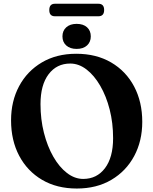

<svg xmlns="http://www.w3.org/2000/svg" viewBox="-20 -1012 838 1050"><path d="M397 -718Q506.5 -718 587.8 -670.5Q669 -623 713.5 -539Q758 -455 758 -345.5Q758 -241 713.8 -158.5Q669.5 -76 589 -28.5Q508.5 19 400 19Q291 19 210.2 -28.5Q129.5 -76 85 -160Q40.5 -244 40.5 -354Q40.5 -458.5 84.5 -540.8Q128.5 -623 208.8 -670.5Q289 -718 397 -718ZM598.5 -256.5Q598.5 -339.5 579.8 -413Q561 -486.5 528 -543.2Q495 -600 453 -632.2Q411 -664.5 364 -664.5Q290 -664.5 245.8 -606Q201.5 -547.5 201.5 -442.5Q201.5 -359.5 220.2 -285.8Q239 -212 271.5 -155.2Q304 -98.5 346.2 -66Q388.5 -33.5 435 -33.5Q509.5 -33.5 554 -92.2Q598.5 -151 598.5 -256.5ZM399 -744.5Q363.5 -744.5 342.5 -763.2Q321.5 -782 321.5 -813Q321.5 -844 342.5 -862.8Q363.5 -881.5 399 -881.5Q435.5 -881.5 456 -862.8Q476.5 -844 476.5 -813Q476.5 -782.5 456 -763.5Q435.5 -744.5 399 -744.5ZM249.5 -957Q249.5 -991.5 280.5 -991.5H518Q549.5 -991.5 549.5 -957.5Q549.5 -923 518 -923H280.5Q249.5 -923 249.5 -957Z"/></svg>

Font: Fraunces 9pt SemiBold
Style: Regular
Weight: 600
Version: Version 1.000;[b76b70a41]